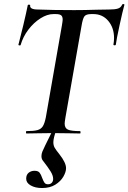

<svg xmlns="http://www.w3.org/2000/svg" viewBox="-20 -673 647 968"><path d="M113 -12Q150 -12 168.5 -17Q187 -22 196 -36.5Q205 -51 211 -81L292 -544Q296 -568 296 -574Q296 -590 288 -596Q280 -602 261 -602H249Q218 -602 184 -580.5Q150 -559 123 -523.5Q96 -488 84 -446Q83 -443 77.5 -444Q72 -445 73 -448Q81 -477 97 -544Q113 -611 120 -647Q121 -650 127 -649.5Q133 -649 132 -646Q129 -625 171 -625Q245 -622 354 -622Q405 -622 467 -624L530 -625Q560 -625 575 -630Q590 -635 596 -650Q598 -653 603 -652.5Q608 -652 607 -648Q598 -616 582.5 -544.5Q567 -473 564 -448Q563 -444 557 -444.5Q551 -445 552 -449Q555 -466 555 -481Q555 -533 526 -567.5Q497 -602 451 -602H440Q414 -602 405.5 -590.5Q397 -579 391 -542L310 -81Q306 -57 306 -50Q306 -27 322.5 -19.5Q339 -12 384 -12Q386 -12 386 -6Q386 0 384 0Q349 0 329 -1L248 -2L170 -1Q150 0 113 0Q111 0 111 -6Q111 -12 113 -12ZM112 228Q112 208 124.5 198Q137 188 154 188Q172 188 179.5 197.5Q187 207 193 225Q199 241 204.5 248.5Q210 256 222 256Q234 256 241 248.5Q248 241 248 229Q248 212 235 191Q222 170 197 138Q189 129 189 114Q189 103 193.5 91.5Q198 80 208 60L248 -21H265Q249 23 249 44Q249 60 255.5 71.5Q262 83 279 104Q313 147 313 175Q313 194 299.5 217.5Q286 241 259 258Q232 275 192 275Q158 275 135 262Q112 249 112 228Z"/></svg>

Font: Cormorant Garamond
Style: Bold Italic
Weight: 700
Italic angle: -10°
Designer: Christian Thalmann (Catharsis Fonts)
Foundry: Catharsis Fonts
Version: Version 4.000